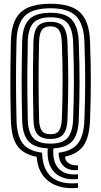

<svg xmlns="http://www.w3.org/2000/svg" viewBox="-20 -830 538 1021"><path d="M394.8 169Q297.8 178.2 239.6 134.5Q181.5 90.8 175 3.8Q102.2 -10.2 71 -56Q39.8 -101.8 37.8 -191Q36.2 -254.5 35.6 -306.6Q35 -358.8 35.1 -406.4Q35.2 -454 35.9 -503.2Q36.5 -552.5 37.8 -610Q40 -716 88.4 -763Q136.8 -810 248.8 -810Q359 -810 407 -762.9Q455 -715.8 458.8 -610Q461 -548.2 462 -496.1Q463 -444 463 -395.8Q463 -347.5 461.9 -297.8Q460.8 -248 458.8 -191Q455.5 -103.8 425.8 -58Q396 -12.2 326 3Q326 26.5 346.8 39Q367.5 51.5 394.8 49V74.2Q344.8 79 318.4 53.2Q292 27.5 292 -18Q364.2 -26.8 395 -68Q425.8 -109.2 428.8 -192Q431 -250.8 432 -301.2Q433 -351.8 433 -399.8Q433 -447.8 432 -498.6Q431 -549.5 428.8 -609Q425.5 -701.8 384.9 -743.9Q344.2 -786 248.8 -786Q151.2 -786 110.5 -743.9Q69.8 -701.8 67.8 -609.2Q66.2 -545.8 65.6 -493.6Q65 -441.5 65.1 -394Q65.2 -346.5 65.9 -297.6Q66.5 -248.8 67.8 -191.8Q69.8 -106.8 101.2 -66.8Q132.8 -26.8 203.8 -18Q206.5 71.5 254.8 111.9Q303 152.2 394.8 143.8ZM394.8 122Q311.8 130 269.4 86.1Q227 42.2 234 -41.2Q162.5 -44.2 131 -79.2Q99.5 -114.2 97.8 -192.2Q96.2 -255.8 95.6 -307.8Q95 -359.8 95.1 -407.1Q95.2 -454.5 95.9 -503.2Q96.5 -552 97.8 -608.8Q99.5 -689.5 133.9 -725.8Q168.2 -762 248.8 -762Q329.2 -762 362.5 -724.9Q395.8 -687.8 398.8 -608Q401 -546.2 402 -494.4Q403 -442.5 403 -394.8Q403 -347 401.9 -298Q400.8 -249 398.8 -193Q396 -115.5 365.2 -80Q334.5 -44.5 264 -41.2Q258 29.5 291.8 66.2Q325.5 103 394.8 96.8ZM248.8 -66.2Q313.8 -66.2 340 -97.5Q366.2 -128.8 368.8 -194Q370.8 -250.2 371.9 -299.4Q373 -348.5 373 -396Q373 -443.5 372 -494.8Q371 -546 368.8 -606.8Q366.2 -672.5 340.6 -705.2Q315 -738 248.8 -738Q182.8 -738 156 -706.5Q129.2 -675 127.8 -608Q126 -523.8 125.4 -458.2Q124.8 -392.8 125.5 -330.5Q126.2 -268.2 127.8 -193Q129.2 -128 155.9 -97.1Q182.5 -66.2 248.8 -66.2ZM248.8 -91.2Q201.2 -91.2 180.1 -115Q159 -138.8 157.8 -193.5Q156 -277.8 155.4 -343Q154.8 -408.2 155.5 -470.4Q156.2 -532.5 157.8 -607.5Q159 -662.5 179.1 -688.2Q199.2 -714 248.8 -714Q298.8 -714 317.9 -686.6Q337 -659.2 338.8 -605.8Q340.8 -549 341.9 -500Q343 -451 343 -403.6Q343 -356.2 342 -305.5Q341 -254.8 338.8 -194.8Q337 -141.8 317 -116.5Q297 -91.2 248.8 -91.2ZM248.8 -116.2Q282.2 -116.2 294.8 -136.8Q307.2 -157.2 308.8 -195.8Q311 -254.2 312 -304.2Q313 -354.2 313 -401.4Q313 -448.5 312 -498Q311 -547.5 308.8 -605Q307 -651.2 293.1 -670.6Q279.2 -690 248.8 -690Q217 -690 202.9 -670.8Q188.8 -651.5 187.8 -606.8Q186.2 -543.8 185.6 -492.1Q185 -440.5 185.1 -393.4Q185.2 -346.2 185.9 -298.1Q186.5 -250 187.8 -194.2Q188.8 -155.5 201.6 -135.9Q214.5 -116.2 248.8 -116.2Z"/></svg>

Font: Big Shoulders Inline Display Thin Black
Style: Regular
Weight: 900
Version: Version 2.002